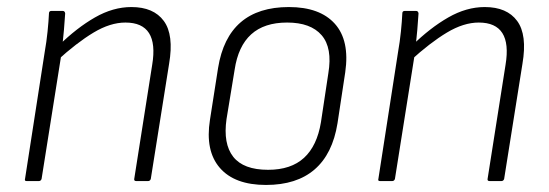

<svg xmlns="http://www.w3.org/2000/svg" viewBox="-20 -514 1558 545"><path d="M367 0Q360 0 361 -6L412 -330Q432 -450 336 -450Q293 -450 245.5 -421.5Q198 -393 141 -341L147 -385Q198 -435 249.5 -464.5Q301 -494 353 -494Q416 -494 445 -454.5Q474 -415 460 -333L408 -6Q406 0 400 0ZM56 0Q49 0 51 -6L107 -367Q112 -395 115 -424.5Q118 -454 119 -476Q119 -483 126 -483H158Q164 -483 165 -476Q164 -457 161.5 -429Q159 -401 156 -378L155 -365L98 -6Q96 0 90 0Z M735 11Q646 11 604 -37.5Q562 -86 576 -174L599 -321Q627 -494 800 -494Q888 -494 930.5 -446.5Q973 -399 960 -309L938 -164Q924 -77 873 -33Q822 11 735 11ZM741 -32Q806 -32 843 -66Q880 -100 891 -167L912 -306Q924 -378 893 -414Q862 -450 795 -450Q730 -450 693 -416.5Q656 -383 646 -316L623 -176Q613 -106 642 -69Q671 -32 741 -32Z M1370 0Q1363 0 1364 -6L1415 -330Q1435 -450 1339 -450Q1296 -450 1248.5 -421.5Q1201 -393 1144 -341L1150 -385Q1201 -435 1252.5 -464.5Q1304 -494 1356 -494Q1419 -494 1448 -454.5Q1477 -415 1463 -333L1411 -6Q1409 0 1403 0ZM1059 0Q1052 0 1054 -6L1110 -367Q1115 -395 1118 -424.5Q1121 -454 1122 -476Q1122 -483 1129 -483H1161Q1167 -483 1168 -476Q1167 -457 1164.5 -429Q1162 -401 1159 -378L1158 -365L1101 -6Q1099 0 1093 0Z"/></svg>

Font: Sofia Sans Semi Condensed Light
Style: Italic
Weight: 300
Italic angle: -9°
Version: Version 4.100